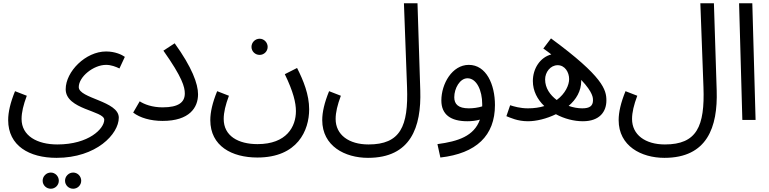

<svg xmlns="http://www.w3.org/2000/svg" viewBox="-20 -734 4709 1175"><path d="M30 1C30 158 159 232 326 232C570 232 707 86 707 -14C707 -116 462 -131 462 -201C462 -264 552 -337 629 -337C660 -337 688 -326 711 -315L744 -386C726 -399 685 -419 629 -419C504 -419 382 -296 382 -188C382 -63 618 -57 618 -1C618 53 524 150 331 150C207 150 112 97 112 -6C112 -46 123 -92 144 -148L72 -176C43 -105 30 -47 30 1ZM428 421C455 421 477 399 477 372C477 345 455 322 428 322C400 322 378 345 378 372C378 399 400 421 428 421ZM291 421C318 421 340 399 340 372C340 345 318 322 291 322C263 322 241 345 241 372C241 399 263 421 291 421Z M795 -45C836 -13 902 6 975 6C1140 6 1192 -76 1192 -157C1192 -221 1155 -322 1049 -469L980 -424C1096 -260 1111 -201 1111 -162C1111 -109 1074 -77 975 -77C911 -77 862 -96 835 -114Z M1569 -398C1596 -398 1618 -420 1618 -447C1618 -474 1596 -497 1569 -497C1541 -497 1519 -474 1519 -447C1519 -420 1541 -398 1569 -398ZM1267 1C1267 160 1399 230 1555 230C1801 230 1872 64 1872 -65C1872 -155 1837 -241 1798 -318L1723 -280C1775 -173 1791 -105 1791 -54C1791 40 1735 148 1556 148C1438 148 1349 98 1349 -6C1349 -46 1360 -92 1381 -148L1309 -176C1280 -105 1267 -47 1267 1Z M1952 1C1952 160 2091 232 2232 232C2494 232 2559 44 2552 -180L2535 -714H2452L2471 -201C2480 40 2430 150 2235 150C2115 150 2034 91 2034 -6C2034 -46 2045 -92 2066 -148L1994 -176C1965 -105 1952 -47 1952 1Z M2675 230C2895 205 3009 96 3009 -91C3009 -217 2956 -337 2849 -337C2747 -337 2681 -221 2681 -119C2681 -33 2738 8 2840 8C2866 8 2893 5 2917 -2C2881 99 2784 131 2657 148ZM2760 -139C2760 -193 2794 -255 2841 -255C2897 -255 2931 -180 2931 -97C2931 -92 2931 -87 2931 -83C2906 -75 2876 -71 2849 -71C2784 -71 2760 -97 2760 -139Z M3547 8C3651 8 3691 -52 3691 -119C3691 -184 3672 -264 3352 -499L3305 -437C3322 -425 3339 -413 3354 -401C3285 -383 3241 -314 3241 -238C3241 -177 3269 -125 3311 -85C3282 -76 3249 -71 3211 -71C3162 -71 3124 -83 3102 -90L3079 -23C3103 -14 3146 8 3211 8C3262 8 3324 -7 3382 -35C3434 -7 3493 8 3547 8ZM3316 -248C3316 -292 3348 -335 3393 -335C3437 -335 3463 -292 3463 -250C3463 -214 3440 -161 3387 -122C3346 -153 3316 -195 3316 -248ZM3537 -239C3537 -241 3537 -243 3537 -245C3611 -167 3609 -132 3609 -121C3609 -85 3588 -71 3543 -71C3517 -71 3488 -76 3460 -86C3506 -125 3537 -177 3537 -239Z M3766 1C3766 160 3905 232 4046 232C4308 232 4373 44 4366 -180L4349 -714H4266L4285 -201C4294 40 4244 150 4049 150C3929 150 3848 91 3848 -6C3848 -46 3859 -92 3880 -148L3808 -176C3779 -105 3766 -47 3766 1Z M4523 0H4604L4584 -714H4503Z"/></svg>

Font: Noto Sans Math
Style: Regular
Weight: 400
Designer: Monotype Design Team, Delve Withrington, Jeff Kellem
Foundry: Monotype Imaging Inc., Delve Fonts LLC
Version: Version 3.000